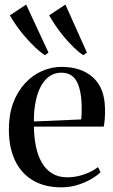

<svg xmlns="http://www.w3.org/2000/svg" viewBox="-20 -812 498 844"><path d="M250 11.5Q175.5 11.5 124 -19.5Q72.5 -50.5 45.8 -107.2Q19 -164 19 -242.5Q19 -309 38.2 -360Q57.5 -411 90.5 -446.5Q123.5 -482 165 -500Q206.5 -518 250.5 -518Q338 -518 389.2 -471.2Q440.5 -424.5 441.5 -335Q442 -304 440.2 -285.5Q438.5 -267 436 -255.5H129Q129.5 -209.5 137.8 -169.2Q146 -129 163.2 -98.2Q180.5 -67.5 208.5 -50Q236.5 -32.5 275.5 -32.5Q314 -32.5 351.5 -46Q389 -59.5 410.5 -77.5L422 -55Q405 -38.5 378 -23.2Q351 -8 318 1.8Q285 11.5 250 11.5ZM129 -278 337 -287Q338.5 -300.5 338.8 -312.2Q339 -324 339 -336.5Q339 -411.5 318.2 -452Q297.5 -492.5 249.5 -492.5Q219 -492.5 196 -475.8Q173 -459 158 -429.5Q143 -400 135.8 -361Q128.5 -322 129 -278ZM177 -569.5Q157 -582.5 135.2 -603.2Q113.5 -624 92.2 -648.2Q71 -672.5 53.5 -697.5Q36 -722.5 23.5 -744.5L95 -792L193 -581L178 -569.5ZM346 -569.5Q326 -582.5 304.8 -603.2Q283.5 -624 263 -648.2Q242.5 -672.5 225.5 -697.5Q208.5 -722.5 196 -744.5L267.5 -792L362 -581L347 -569.5Z"/></svg>

Font: Merriweather 144pt
Style: Regular
Weight: 400
Version: Version 2.100